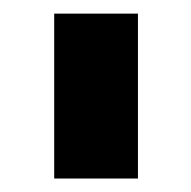

<svg xmlns="http://www.w3.org/2000/svg" viewBox="-20 -727 281 282"><path d="M59.6 -707H182.6V-464.8H59.6Z"/></svg>

Font: Wanted Sans
Style: Bold
Weight: 700
Designer: Original Design by Kil Hyung-jin and Kang Hanbin, Wanted Lab, Inc; Hangeul from Source Han Sans by Jang Soo-young and Ka
Foundry: Wanted Lab, Inc.
Version: Version 1.000